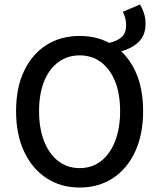

<svg xmlns="http://www.w3.org/2000/svg" viewBox="-20 -828 709 860"><path d="M519 -597 466 -635Q506 -644 525.5 -662.5Q545 -681 545 -715Q545 -731 541 -747Q537 -763 530 -775L607 -808Q617 -792 624.5 -769.5Q632 -747 632 -722Q632 -672 603 -642Q574 -612 519 -597ZM337 12Q253 12 189 -29.5Q125 -71 88.5 -148Q52 -225 52 -330Q52 -436 88.5 -511.5Q125 -587 189 -627Q253 -667 337 -667Q421 -667 485 -627Q549 -587 585 -511.5Q621 -436 621 -330Q621 -225 585 -148Q549 -71 485 -29.5Q421 12 337 12ZM337 -75Q392 -75 432.5 -106.5Q473 -138 495.5 -195.5Q518 -253 518 -330Q518 -408 495.5 -463.5Q473 -519 432.5 -549.5Q392 -580 337 -580Q282 -580 241 -549.5Q200 -519 177.5 -463.5Q155 -408 155 -330Q155 -253 177.5 -195.5Q200 -138 241 -106.5Q282 -75 337 -75Z"/></svg>

Font: Source Sans 3 Medium
Style: Regular
Weight: 500
Designer: Paul D. Hunt
Foundry: Adobe
Version: Version 3.052;hotconv 1.1.0;makeotfexe 2.6.0